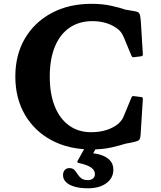

<svg xmlns="http://www.w3.org/2000/svg" viewBox="-20 -782 858 1021"><path d="M466.3 12.7Q345.7 12.7 254.5 -36Q163.3 -84.7 112.4 -172.2Q61.5 -259.8 61.5 -375.1Q61.5 -490.4 112.4 -577.2Q163.3 -664 254.7 -712.8Q346.1 -761.7 466.3 -761.7Q525.7 -761.7 572.6 -751.1Q619.6 -740.5 647.4 -730.6L693.2 -723Q707.9 -720.8 714.7 -716.7Q721.6 -712.5 724.6 -700.4Q727.7 -688.3 729.3 -661.9L739.6 -493.6Q741.1 -485 730.6 -482.6L692 -477.8Q682.4 -476.2 678.9 -485.8L639.8 -580.2Q632.8 -596.5 627.7 -604.4Q622.7 -612.2 613.1 -622.2Q584.9 -646.2 549.2 -657.9Q513.5 -669.6 471.5 -669.6Q400.7 -669.6 349.7 -634.6Q298.8 -599.6 271.7 -533.5Q244.6 -467.4 244.6 -374.5Q244.6 -283.2 271.1 -216.9Q297.6 -150.6 347.1 -114.8Q396.6 -79 464.4 -79Q508.7 -79 545.5 -90.4Q582.4 -101.9 610.7 -125.3Q623.7 -138.6 628.7 -146.1Q633.8 -153.7 639 -166.5L678.9 -263.2Q682.4 -273.2 692.4 -270.8L731 -266Q741.1 -264.4 739.6 -255L727.7 -65.5Q726.7 -51.2 723.3 -43.4Q720 -35.6 708.4 -31.4Q696.8 -27.2 671.4 -22.4L647.4 -18Q619.6 -8.6 572.6 2.1Q525.7 12.7 466.3 12.7ZM447.7 219.3Q406.8 219.3 377 210.8Q347.3 202.3 331.2 186.6Q315.1 170.9 315.1 149.4Q315.1 132.7 324.2 122.3Q333.4 111.9 349.1 111.9Q365.8 111.9 375.2 121.3Q384.6 130.8 392.4 143.8Q400.2 156.9 412.6 166.4Q425 175.8 447.7 175.8Q464.4 175.8 474.6 167.1Q484.8 158.3 484.8 144Q484.8 122.8 464 108.6Q443.2 94.4 397.3 84.4Q387.9 82.3 392.8 73.3L449.1 -28.4H511.1L450.7 75.9L450.3 31.4Q514 33.9 548.4 56.9Q582.8 79.9 582.8 120.2Q582.8 164.9 545.7 192.1Q508.6 219.3 447.7 219.3Z"/></svg>

Font: Hahmlet
Style: Regular
Weight: 400
Designer: Minjoo Ham & Mark Frömberg
Foundry: hypertype
Version: Version 1.002